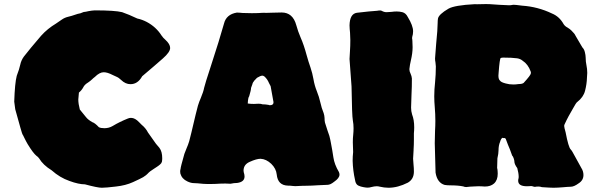

<svg xmlns="http://www.w3.org/2000/svg" viewBox="-20 -885 2929 935"><path d="M393.6 12.7C373.5 12.7 348.1 7.3 317.9 -3.9C287.1 -14.6 258.3 -31.7 231.4 -55.7C203.6 -72.8 183.6 -91.8 170.4 -113.8C167 -118.7 162.6 -123 157.2 -126.5C147 -134.8 132.8 -153.3 114.7 -183.1C108.9 -193.4 103.5 -203.1 98.6 -213.4C93.8 -223.6 90.8 -229.5 89.4 -231C87.9 -232.4 76.2 -272.9 54.2 -353C51.3 -372.6 49.8 -384.8 49.3 -390.1C51.3 -449.7 55.2 -491.7 61.5 -515.6C69.8 -537.6 75.7 -555.7 78.6 -569.8C81.5 -584 87.4 -597.2 96.2 -609.4C115.2 -634.3 143.6 -668 180.2 -710.9C201.2 -734.4 225.6 -753.9 252.4 -770C261.7 -776.4 271 -782.7 280.3 -789.1C290.5 -796.4 301.3 -800.8 311.5 -803.2C319.8 -804.7 335.4 -809.6 358.4 -817.4C367.7 -818.8 376.5 -821.3 385.3 -825.7C387.7 -826.7 389.6 -827.1 392.1 -827.1C394.5 -827.1 400.4 -828.1 410.6 -830.6C420.9 -832.5 430.7 -834 440.9 -834.5C507.3 -834.5 551.8 -831.5 574.7 -825.7C596.2 -818.4 620.6 -808.1 648.4 -794.9C664.6 -791.5 680.2 -785.6 694.3 -778.3C724.6 -762.2 749 -740.2 767.1 -711.4C772 -704.1 777.8 -697.8 785.2 -691.4C800.8 -677.2 808.6 -664.1 808.6 -651.4C808.6 -638.2 796.9 -621.1 772.9 -600.1C749 -579.1 715.8 -550.3 672.4 -513.7C658.2 -487.8 639.2 -475.1 615.2 -475.1C599.1 -475.1 584 -481.9 569.8 -495.6C562.5 -502.9 554.7 -508.3 546.4 -511.7C540 -514.2 534.2 -517.1 528.3 -520C511.2 -528.8 497.1 -533.2 484.9 -533.2C471.7 -533.2 457 -525.4 441.9 -510.3C436 -505.9 431.6 -502 428.2 -498.5C422.4 -493.2 416 -487.8 409.2 -483.4C397.9 -476.6 389.6 -468.8 385.3 -459.5C380.4 -450.2 373.5 -441.9 364.3 -434.1C362.3 -416 361.3 -404.8 361.3 -400.4C361.3 -386.7 363.8 -370.6 368.7 -351.6C379.9 -337.4 390.1 -324.7 398.9 -314.5C406.2 -305.2 416.5 -297.4 429.7 -290C438 -287.6 448.7 -279.3 461.4 -265.6C467.8 -262.2 477.1 -260.7 488.3 -260.7C502.9 -260.7 516.6 -264.2 528.8 -271.5C552.2 -285.6 576.7 -297.4 602.1 -307.6C607.4 -310.1 612.8 -311 618.2 -311C631.3 -311 644.5 -303.7 657.7 -289.6C657.7 -289.6 669.4 -277.8 669.4 -277.8C683.1 -266.6 693.4 -253.9 700.7 -239.7C700.7 -239.7 739.3 -185.1 739.3 -185.1C745.1 -178.7 751 -171.9 756.3 -165C765.6 -152.8 770 -135.7 770 -114.3C770 -108.4 769.5 -103 768.6 -97.7C767.1 -92.3 764.2 -87.9 759.3 -84C754.4 -79.6 749 -75.7 743.7 -72.3C737.8 -68.8 732.4 -65.4 728 -62C725.1 -59.6 722.2 -57.6 718.8 -55.7C713.4 -52.2 708.5 -48.8 704.1 -44.4C695.3 -34.7 686 -27.3 676.8 -22C667.5 -16.6 650.9 -8.8 627.4 2C604 12.7 576.2 20 544.4 23.4C512.2 27.3 489.3 29.3 475.6 29.3C462.4 29.3 435.1 23.9 393.6 12.7Z M1404.3 20.5C1397.5 19.5 1390.1 19 1382.3 19C1349.1 18.1 1331.1 0 1327.6 -35.2C1325.7 -54.2 1316.9 -71.8 1300.8 -87.4C1284.7 -102.5 1267.6 -110.8 1249 -111.8C1235.8 -111.8 1218.3 -106.9 1195.8 -96.7C1175.8 -87.9 1166 -73.7 1166 -53.7C1166 -51.3 1166.5 -48.8 1167 -46.4C1169.4 -38.6 1170.9 -31.7 1170.9 -25.9C1170.9 -7.8 1159.2 2.4 1135.3 5.9C1125 5.9 1113.8 7.3 1102.5 9.8C1094.2 9.3 1085.9 8.8 1077.6 8.8C1064.5 8.8 1047.4 9.3 1025.9 10.7C1025.9 10.7 994.1 11.2 994.1 11.2C982.9 11.2 975.1 10.7 970.7 10.3C946.8 7.8 931.2 6.8 924.8 6.8C914.6 6.8 903.8 3.9 892.6 -1.5C874.5 -9.8 863.3 -22.5 858.4 -39.6C857.9 -43 857.4 -45.9 857.4 -49.3C857.4 -53.7 857.9 -58.6 859.4 -63C859.4 -68.4 865.7 -92.8 877.9 -135.7C881.3 -145 884.8 -154.3 888.7 -163.1C893.6 -174.3 897.9 -185.5 901.4 -197.3C908.7 -225.1 915.5 -253.4 921.9 -281.2C928.7 -311 936 -340.3 943.8 -370.1C947.8 -383.3 952.6 -396 958 -408.2C966.3 -428.2 971.7 -444.3 974.1 -457.5C976.6 -468.8 987.3 -503.9 1006.8 -563C1034.7 -648.4 1056.2 -717.8 1070.8 -770C1078.1 -799.8 1098.6 -817.9 1133.3 -823.7C1139.2 -823.7 1148.4 -823.2 1161.6 -821.8C1161.6 -821.8 1206.5 -820.8 1206.5 -820.8C1206.5 -820.8 1235.4 -821.3 1235.4 -821.3C1241.7 -821.3 1247.6 -821.8 1252.9 -822.3C1258.3 -822.8 1262.2 -822.8 1265.6 -822.8C1265.6 -822.8 1275.4 -822.3 1275.4 -822.3C1279.8 -822.3 1290 -822.8 1307.1 -823.2C1324.2 -823.7 1338.9 -824.2 1351.6 -824.2C1387.7 -824.2 1411.6 -803.7 1422.9 -762.2C1428.2 -742.2 1435.5 -722.2 1443.8 -702.6C1454.6 -678.7 1464.4 -649.4 1473.6 -615.2C1479 -595.2 1485.4 -575.2 1492.2 -555.7C1498.5 -537.6 1502.9 -519 1506.3 -500.5C1509.8 -479 1515.6 -459 1522.9 -440.9C1530.3 -422.4 1536.1 -404.3 1540 -386.2C1543.9 -368.2 1549.3 -350.6 1556.2 -334C1558.6 -326.7 1560.1 -318.8 1560.5 -310.5C1560.5 -302.2 1561 -294.4 1562.5 -288.1C1566.4 -274.9 1570.8 -261.7 1575.2 -248.5C1582.5 -229.5 1586.9 -214.8 1588.4 -204.6C1588.9 -200.7 1589.8 -195.8 1591.3 -189.9C1596.2 -165 1600.1 -141.6 1603.5 -118.7C1606.9 -95.7 1615.7 -72.3 1630.4 -47.4C1632.3 -43 1633.3 -39.1 1633.3 -34.7C1633.3 -23.4 1624.5 -11.7 1607.4 0C1594.7 10.3 1584 15.1 1574.7 15.1C1568.4 15.1 1553.2 15.6 1529.8 17.1C1506.3 18.6 1488.3 19.5 1475.6 19.5C1464.8 19.5 1456.1 19.5 1449.7 20C1437.5 21 1426.8 21.5 1418 21.5C1413.6 21.5 1409.2 21 1404.3 20.5ZM1312 -387.7C1312 -390.1 1311.5 -391.6 1311 -392.6C1311 -392.6 1297.9 -465.3 1297.9 -465.3C1297.9 -465.3 1290 -480.5 1290 -480.5C1284.7 -493.7 1276.9 -504.4 1267.6 -512.7C1264.2 -515.1 1260.7 -516.6 1257.8 -516.6C1252 -516.6 1243.2 -513.2 1231.9 -506.3C1229.5 -503.9 1227.5 -501.5 1225.1 -499.5C1224.6 -499 1223.6 -498 1223.1 -497.1C1222.7 -496.1 1221.7 -495.1 1220.2 -494.6C1212.9 -485.8 1209.5 -479.5 1209.5 -476.1C1209.5 -476.1 1202.6 -457 1202.6 -457C1202.6 -450.2 1199.7 -436.5 1193.4 -416C1189.9 -412.6 1187.5 -400.9 1186.5 -380.9C1196.8 -379.4 1206.5 -378.9 1216.3 -378.9C1216.3 -378.9 1239.3 -379.9 1239.3 -379.9C1247.6 -379.9 1253.9 -378.9 1258.3 -377C1269 -377 1279.3 -376 1289.1 -374C1290.5 -373 1292 -372.6 1294.4 -372.6C1306.2 -372.6 1312 -377.4 1312 -387.7Z M1828.6 23.9C1824.2 22.5 1819.3 22 1814 22C1806.6 22 1798.3 23.4 1788.6 25.9C1782.2 27.8 1776.4 28.8 1770 28.8C1770 28.8 1762.2 28.3 1762.2 28.3C1762.2 28.3 1750 26.4 1750 26.4C1741.2 24.9 1732.9 22.5 1725.6 19C1718.3 15.6 1712.9 8.8 1710.4 -1.5C1710.4 -1.5 1709 -8.3 1709 -8.3C1702.1 -39.1 1698.2 -70.3 1697.3 -101.6C1697.3 -115.7 1698.2 -130.4 1699.7 -144.5C1699.7 -144.5 1698.2 -191.9 1698.2 -191.9C1698.2 -204.6 1698.7 -217.3 1700.2 -230.5C1701.2 -240.2 1701.7 -250 1701.7 -260.3C1701.7 -273.4 1700.7 -286.6 1698.2 -299.3C1695.3 -314 1693.4 -369.1 1691.9 -464.4C1691.9 -464.4 1682.1 -597.7 1682.1 -597.7C1682.6 -609.9 1683.1 -621.6 1684.1 -633.3C1685.5 -652.3 1686 -670.9 1686 -689.9C1686 -702.1 1685.5 -713.9 1684.6 -726.1C1683.1 -737.8 1682.6 -749.5 1682.1 -761.7C1683.1 -799.3 1694.8 -819.3 1717.8 -822.8C1761.7 -828.1 1794.4 -831.1 1816.4 -832.5C1821.3 -833.5 1826.2 -834 1831.1 -834C1834.5 -834 1836.9 -833.5 1839.4 -832C1847.2 -827.6 1855 -825.7 1862.3 -825.7C1870.1 -825.7 1877.9 -826.2 1885.3 -827.1C1895.5 -828.6 1904.8 -829.1 1912.1 -829.1C1920.4 -829.1 1929.7 -828.1 1939.5 -825.7C1950.7 -822.8 1959.5 -814.9 1965.8 -802.2C1982.9 -774.4 1991.7 -751 1991.7 -732.4C1991.7 -723.1 1990.2 -713.9 1987.3 -704.6C1987.3 -704.6 1986.8 -698.7 1986.8 -698.7C1986.8 -696.3 1987.3 -694.3 1987.8 -691.9C1988.3 -689.5 1988.3 -686.5 1988.3 -684.1C1988.3 -678.7 1988.3 -673.3 1988.8 -668.9C1989.3 -664.1 1989.3 -659.7 1989.3 -655.3C1989.3 -635.3 1986.3 -614.3 1981 -591.3C1977.5 -577.1 1975.1 -562.5 1973.6 -548.3C1973.6 -541 1975.6 -533.2 1979.5 -525.9C1982.9 -518.1 1985.4 -510.3 1985.8 -502.9C1985.8 -476.6 1985.4 -450.2 1983.9 -423.8C1982.4 -389.2 1981.9 -368.2 1981.9 -360.8C1981.9 -349.6 1983.4 -338.4 1986.8 -327.6C1993.7 -310.1 1997.1 -289.1 1997.1 -265.1C1997.1 -255.4 1996.6 -245.6 1995.6 -235.8C1995.6 -235.8 1995.6 -204.6 1995.6 -204.6C1995.6 -188 1995.1 -172.4 1994.1 -157.7C1994.1 -157.7 1994.1 -153.8 1994.1 -153.8C1992.7 -130.9 1991.7 -117.2 1991.7 -112.3C1992.2 -103 1992.7 -93.8 1993.7 -84.5C1995.1 -72.3 1995.6 -60.1 1995.6 -47.9C1995.1 -23.9 1985.4 -6.8 1966.3 4.4C1933.6 21 1902.3 29.3 1871.6 29.3C1857.4 29.3 1843.3 27.3 1828.6 23.9Z M2618.7 26.4C2613.3 24.4 2607.9 23.4 2601.6 23.4C2597.7 23.4 2594.2 23.4 2591.8 23.9C2588.9 24.4 2586.9 24.9 2585.4 24.9C2582.5 24.9 2579.1 24.4 2575.7 22.9C2572.3 21.5 2568.4 21 2564.9 21C2564.9 21 2560.5 21.5 2560.5 21.5C2560.5 21.5 2545.9 22 2545.9 22C2517.6 22 2503.4 13.2 2503.4 -4.9C2503.4 -8.8 2503.9 -13.2 2505.4 -17.6C2505.4 -17.6 2505.9 -23.4 2505.9 -23.4C2505.9 -35.6 2503.4 -50.3 2499 -66.4C2489.7 -79.1 2484.9 -89.8 2484.9 -98.6C2484.9 -102.1 2483.9 -107.4 2481.4 -114.3C2479 -121.1 2476.6 -125.5 2474.1 -127.4C2470.2 -138.7 2466.8 -148.4 2463.4 -156.7C2456.5 -172.9 2450.2 -188.5 2444.8 -203.6C2443.4 -210 2439.9 -212.9 2435.5 -212.9C2435.5 -212.9 2432.6 -212.4 2432.6 -212.4C2432.6 -212.4 2427.2 -213.9 2427.2 -213.9C2427.2 -213.9 2425.8 -213.4 2425.8 -213.4C2421.4 -210 2418 -204.1 2415.5 -194.8C2410.2 -182.6 2407.7 -168.5 2407.7 -152.3C2407.7 -142.1 2405.8 -129.4 2402.3 -114.3C2401.9 -102.1 2401.4 -91.8 2401.4 -83C2401.4 -83 2400.9 -67.4 2400.9 -67.4C2402.3 -62 2403.3 -56.2 2403.3 -50.8C2403.3 -50.8 2403.8 -39.1 2403.8 -39.1C2403.8 -18.1 2397.9 -2.4 2385.7 8.8C2374.5 18.6 2359.9 23.4 2340.8 23.4C2336.4 23.4 2331.5 22.9 2326.7 22.5C2321.3 22 2315.9 22 2310.5 22C2303.2 22 2296.4 22.5 2289.6 22.9C2282.7 23.4 2275.9 23.9 2269.5 23.9C2269.5 23.9 2250.5 25.9 2250.5 25.9C2245.1 25.9 2240.7 24.9 2236.3 22.9C2220.2 19.5 2199.2 17.6 2173.3 17.6C2164.1 17.6 2154.8 17.1 2145.5 15.6C2121.6 8.8 2106.4 -11.2 2101.1 -44.4C2101.1 -44.4 2097.2 -187.5 2097.2 -187.5C2097.2 -208 2097.7 -228.5 2098.6 -249C2099.6 -264.6 2100.1 -280.3 2100.1 -296.4C2100.1 -318.4 2099.1 -340.8 2097.2 -363.3C2095.7 -380.9 2094.7 -398.4 2094.7 -416C2094.7 -438.5 2096.2 -460.9 2098.6 -482.9C2101.1 -508.8 2102.5 -535.2 2102.5 -561.5C2102.1 -567.9 2101.6 -574.7 2100.6 -581.1C2099.1 -587.4 2098.6 -594.2 2098.6 -600.6C2098.6 -606.4 2100.6 -629.9 2104 -671.4C2108.9 -719.7 2111.3 -753.4 2111.3 -773.4C2111.3 -781.2 2111.8 -788.1 2112.8 -794.4C2115.2 -808.1 2132.3 -824.2 2164.1 -842.8C2184.1 -854 2226.6 -861.3 2292.5 -864.7C2292.5 -864.7 2302.7 -864.3 2302.7 -864.3C2321.3 -864.7 2335.9 -865.2 2347.2 -865.2C2355.5 -865.2 2361.8 -865.2 2365.7 -864.7C2396.5 -862.3 2427.7 -860.4 2459 -859.4C2464.8 -859.4 2470.7 -859.9 2476.6 -861.3C2476.6 -861.3 2480.5 -861.8 2480.5 -861.8C2486.8 -861.8 2501 -860.4 2522.9 -857.4C2573.7 -854 2622.1 -841.3 2668 -819.3C2691.9 -809.6 2710.9 -792.5 2724.6 -767.6C2729 -760.7 2735.4 -754.9 2744.1 -750.5C2752 -745.6 2757.8 -741.2 2762.2 -736.8C2773.4 -726.1 2780.3 -717.3 2782.7 -710.9C2782.7 -710.9 2815.9 -654.3 2815.9 -654.3C2821.3 -648.9 2825.7 -641.6 2828.1 -631.3C2830.6 -621.1 2832 -612.3 2832 -605.5C2832 -591.3 2833.5 -578.6 2835.9 -567.4C2838.4 -555.7 2839.8 -543 2839.8 -529.8C2839.8 -529.8 2838.4 -507.3 2838.4 -507.3C2837.9 -485.4 2834.5 -463.9 2829.1 -442.9C2823.7 -421.9 2811 -403.8 2791 -388.2C2790.5 -387.7 2789.6 -386.7 2788.6 -386.2C2787.1 -385.7 2781.2 -376 2771 -357.9C2755.9 -332.5 2741.7 -306.6 2729.5 -279.8C2728 -277.3 2727.5 -274.4 2727.5 -271C2727.5 -266.6 2730 -256.3 2734.4 -240.7C2743.7 -191.9 2752 -164.1 2759.3 -157.2C2763.2 -153.8 2770.5 -141.6 2781.2 -121.1C2792 -100.6 2801.8 -83 2810.5 -67.9C2817.9 -56.6 2821.3 -44.9 2821.3 -32.7C2821.3 -15.6 2813.5 -2 2797.9 7.8C2782.7 19 2770 24.4 2759.3 24.4C2751 24.4 2738.8 25.4 2721.7 26.9C2704.6 28.3 2689.5 29.3 2675.8 29.3C2665.5 29.3 2646.5 28.3 2618.7 26.4ZM2504.9 -475.6C2516.6 -475.6 2524.9 -477.5 2529.8 -481C2552.7 -505.9 2564.5 -521.5 2564.9 -526.9C2564.9 -526.9 2565.4 -531.2 2565.4 -531.2C2565.4 -533.7 2564.9 -535.6 2564 -537.6C2555.7 -560.5 2542.5 -578.1 2524.9 -589.4C2517.6 -595.7 2508.3 -599.6 2498 -601.1C2481 -603.5 2458.5 -604.5 2431.2 -604.5C2425.8 -604.5 2421.9 -604 2418.5 -602.5C2415 -601.1 2411.6 -577.1 2408.2 -530.8C2407.7 -525.4 2407.2 -521 2407.2 -516.6C2407.2 -504.9 2409.7 -496.6 2415 -492.2C2418.5 -486.8 2427.7 -482.4 2442.9 -478.5C2454.6 -475.1 2466.8 -473.6 2480 -473.6C2487.8 -473.6 2496.1 -474.1 2504.9 -475.6Z"/></svg>

Font: Kaph
Style: Regular
Weight: 400
Designer: GGBotNet
Foundry: f0n7.com